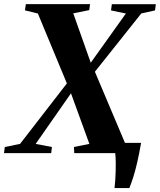

<svg xmlns="http://www.w3.org/2000/svg" viewBox="-46 -764 798 958"><path d="M525.5 174.5Q527.5 158 529 136Q530.5 114 531.2 90Q532 66 531.5 42.8Q531 19.5 529 0L495.5 -51H658Q648 6.5 638.2 48.2Q628.5 90 618.8 120.2Q609 150.5 599.5 174.5ZM-26 0 -22 -30.5 54 -46 301 -365 396 -436 582 -696.5 508 -712 512 -743H731.5L727.5 -712L659 -697L416 -391.5L321.5 -317.5L132 -46L213 -30.5L209.5 0ZM324.5 0 323 -30.5 400 -46 304.5 -308.5 289.5 -343.5 143 -696.5 78.5 -712.5 83 -743.5H403.5L399 -713.5L319.5 -697.5L409.5 -443.5L425 -412L579.5 -46.5L648 -30.5L644 0Z"/></svg>

Font: Merriweather 96pt ExtraBold
Style: Italic
Weight: 800
Italic angle: -7.8°
Version: Version 2.101